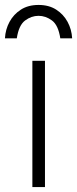

<svg xmlns="http://www.w3.org/2000/svg" viewBox="-30 -757 312 777"><path d="M101 0V-511H152V0ZM-10 -602Q-8 -638 8.5 -668.5Q25 -699 54.5 -718Q84 -737 126 -737Q168 -737 197.5 -718Q227 -699 243.5 -668.5Q260 -638 262 -602H214Q206 -655 180.5 -674Q155 -693 126 -693Q97 -693 71.5 -674Q46 -655 38 -602Z"/></svg>

Font: Chivo Medium Thin
Style: Regular
Weight: 250
Version: Version 2.002